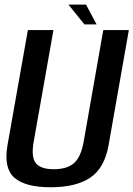

<svg xmlns="http://www.w3.org/2000/svg" viewBox="-20 -805 577 830"><path d="M198.5 4.5Q89 4.5 42 -37Q-5 -78.5 12.5 -178L100.5 -675H211L125.5 -191.5Q114 -125.5 135 -99.5Q156 -73.5 212.5 -73.5Q269.5 -73.5 299.5 -99.5Q329.5 -125.5 341.5 -191.5L426.5 -675H537L449.5 -178Q432 -78.5 370.2 -37Q308.5 4.5 198.5 4.5ZM345 -699.5 276 -785H352L397.5 -699.5Z"/></svg>

Font: Anybody Medium
Style: Italic
Weight: 500
Italic angle: -10°
Designer: Tyler Finck
Foundry: Etcetera Type Company
Version: Version 1.010; ttfautohint (v1.8.3) -l 8 -r 50 -G 200 -x 14 